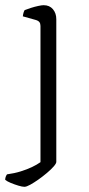

<svg xmlns="http://www.w3.org/2000/svg" viewBox="-39 -520 343 740"><path d="M55 200Q47 200 32 195.5Q17 191 2.5 185Q-12 179 -19 173Q-19 167 -17 161.5Q-15 156 -12 152Q17 148 41 140.5Q65 133 84 124Q103 115 117 105V-420Q117 -429 113 -434.5Q109 -440 99 -443L49 -457Q50 -466 52 -472Q54 -478 56 -481Q66 -485 80 -489.5Q94 -494 108 -497Q122 -500 129 -500Q152 -500 165 -484.5Q178 -469 178 -446V104Q178 110 168 121.5Q158 133 142 146.5Q126 160 109 172Q92 184 77.5 192Q63 200 55 200Z"/></svg>

Font: Texturina 12pt Thin
Style: Regular
Weight: 250
Designer: Guillermo Torres Carreño
Foundry: Omnibus-Type
Version: Version 1.002